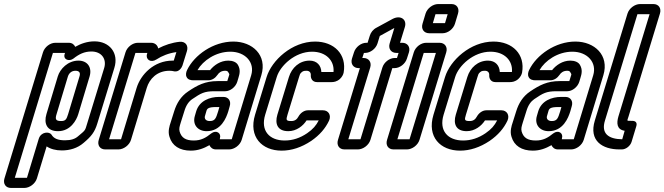

<svg xmlns="http://www.w3.org/2000/svg" viewBox="-56 -712 3277 947"><path d="M263 -446C254 -418 285 -407 306 -423C334 -445 360 -458 395 -458C445 -458 471 -421 458 -377L374 -103C363 -66 366 -71 328 -39C314 -27 295 -20 264 -20C229 -20 209 -29 198 -48C187 -64 146 -63 135 -27L77 165H17L205 -451H265ZM283 -501H217C191 -501 164 -480 156 -454L-34 168C-42 194 -28 215 -2 215H64C90 215 118 194 126 168L174 10C193 23 219 30 249 30C288 30 326 19 356 -7C394 -39 411 -60 424 -103L508 -377C531 -451 484 -508 410 -508C375 -508 343 -497 315 -481C310 -492 300 -501 283 -501ZM331 -413C279 -413 240 -372 229 -335L173 -149C159 -102 176 -65 230 -65C292 -65 321 -119 330 -149L386 -335C399 -379 376 -413 331 -413ZM316 -363C335 -363 342 -353 336 -335L280 -149C272 -123 267 -115 245 -115C219 -115 215 -124 223 -149L279 -335C284 -350 296 -363 316 -363Z M689 -501H624C598 -501 571 -480 563 -454L431 -22C423 4 437 25 463 25H528C554 25 582 4 590 -22L668 -279C681 -322 718 -363 780 -363C787 -363 797 -362 804 -360C828 -356 841 -380 844 -389L866 -460C874 -486 860 -508 831 -506C792 -502 757 -490 724 -473C722 -488 709 -501 689 -501ZM801 -413H795C703 -413 638 -344 618 -279L541 -25H482L612 -451H671L669 -446C661 -419 687 -400 716 -419C742 -436 776 -450 814 -455Z M1114 -308 1120 -328C1126 -347 1131 -368 1118 -391C1110 -406 1091 -413 1070 -413C1032 -413 1000 -391 980 -366H918C945 -413 1008 -457 1080 -457C1154 -457 1202 -404 1183 -341L1087 -25H1028L1029 -31C1036 -55 1011 -73 986 -54C959 -32 935 -19 900 -19C859 -19 839 -33 830 -63C826 -78 830 -89 836 -109L853 -163C862 -194 876 -212 892 -223C935 -252 951 -262 1002 -262H1055C1080 -262 1106 -283 1114 -308ZM1009 25H1074C1100 25 1128 4 1136 -22L1233 -341C1263 -440 1189 -507 1095 -507C996 -507 903 -441 867 -367C862 -357 859 -343 864 -333C870 -319 885 -316 897 -316H971C990 -316 1006 -327 1017 -343C1024 -354 1036 -363 1055 -363C1064 -363 1067 -360 1069 -357C1078 -342 1076 -349 1070 -328L1065 -312H1017C956 -312 918 -292 872 -261C836 -237 815 -202 803 -163L786 -109C780 -91 771 -64 780 -37C793 7 830 31 885 31C920 31 949 20 977 4C982 15 992 25 1009 25ZM1046 -234H1025C978 -234 928 -215 912 -164L905 -140C892 -96 921 -65 963 -65C1035 -65 1060 -131 1070 -163L1077 -188C1085 -213 1071 -234 1046 -234ZM1009 -184H1026L1020 -163C1009 -127 1004 -115 978 -115C958 -115 951 -128 955 -140L962 -164C965 -175 970 -184 1009 -184Z M1369 -332 1312 -146C1299 -102 1312 -65 1366 -65C1406 -65 1439 -91 1456 -118H1516C1503 -93 1488 -75 1459 -55C1424 -31 1387 -19 1348 -19C1273 -19 1228 -67 1252 -146L1309 -332C1326 -388 1399 -457 1483 -457C1552 -457 1594 -413 1589 -357H1529C1528 -388 1508 -413 1471 -413C1421 -413 1383 -378 1369 -332ZM1333 31C1382 31 1431 15 1479 -17C1521 -46 1549 -79 1567 -117C1579 -144 1564 -168 1537 -168H1463C1444 -168 1426 -155 1416 -137C1409 -124 1399 -115 1381 -115C1355 -115 1354 -120 1362 -146L1419 -332C1423 -346 1425 -349 1427 -351C1436 -360 1439 -363 1456 -363C1470 -363 1478 -354 1477 -341C1476 -326 1484 -307 1508 -307H1579C1590 -307 1605 -309 1620 -322C1631 -332 1637 -344 1639 -354C1655 -444 1592 -507 1498 -507C1384 -507 1284 -414 1259 -332L1202 -146C1169 -37 1236 31 1333 31Z M1737 -426H1731L1739 -451H1745C1771 -451 1798 -472 1806 -498L1817 -534L1818 -535L1889 -574L1866 -498C1858 -472 1873 -451 1899 -451H1910L1902 -426H1891C1865 -426 1838 -405 1830 -379L1722 -25H1662L1770 -379C1778 -405 1763 -426 1737 -426ZM1771 -22 1879 -376H1890C1916 -376 1943 -397 1951 -423L1961 -454C1969 -480 1954 -501 1928 -501H1917L1941 -579C1952 -616 1920 -639 1881 -619L1802 -576C1784 -567 1773 -552 1768 -536L1757 -501H1751C1725 -501 1698 -480 1690 -454L1680 -423C1672 -397 1687 -376 1713 -376H1719L1611 -22C1603 4 1617 25 1643 25H1709C1735 25 1763 4 1771 -22Z M1904 -25 2034 -451H2094L1964 -25ZM2013 -22 2145 -454C2153 -480 2138 -501 2112 -501H2046C2020 -501 1993 -480 1985 -454L1853 -22C1845 4 1859 25 1885 25H1951C1977 25 2005 4 2013 -22ZM2079 -598 2092 -642H2152L2139 -598ZM2188 -595 2203 -645C2211 -671 2197 -692 2171 -692H2105C2079 -692 2051 -671 2043 -645L2028 -595C2020 -569 2035 -548 2061 -548H2127C2153 -548 2180 -569 2188 -595Z M2249 -332 2192 -146C2179 -102 2192 -65 2246 -65C2286 -65 2319 -91 2336 -118H2396C2383 -93 2368 -75 2339 -55C2304 -31 2267 -19 2228 -19C2153 -19 2108 -67 2132 -146L2189 -332C2206 -388 2279 -457 2363 -457C2432 -457 2474 -413 2469 -357H2409C2408 -388 2388 -413 2351 -413C2301 -413 2263 -378 2249 -332ZM2213 31C2262 31 2311 15 2359 -17C2401 -46 2429 -79 2447 -117C2459 -144 2444 -168 2417 -168H2343C2324 -168 2306 -155 2296 -137C2289 -124 2279 -115 2261 -115C2235 -115 2234 -120 2242 -146L2299 -332C2303 -346 2305 -349 2307 -351C2316 -360 2319 -363 2336 -363C2350 -363 2358 -354 2357 -341C2356 -326 2364 -307 2388 -307H2459C2470 -307 2485 -309 2500 -322C2511 -332 2517 -344 2519 -354C2535 -444 2472 -507 2378 -507C2264 -507 2164 -414 2139 -332L2082 -146C2049 -37 2116 31 2213 31Z M2801 -308 2807 -328C2813 -347 2818 -368 2805 -391C2797 -406 2778 -413 2757 -413C2719 -413 2687 -391 2667 -366H2605C2632 -413 2695 -457 2767 -457C2841 -457 2889 -404 2870 -341L2774 -25H2715L2716 -31C2723 -55 2698 -73 2673 -54C2646 -32 2622 -19 2587 -19C2546 -19 2526 -33 2517 -63C2513 -78 2517 -89 2523 -109L2540 -163C2549 -194 2563 -212 2579 -223C2622 -252 2638 -262 2689 -262H2742C2767 -262 2793 -283 2801 -308ZM2696 25H2761C2787 25 2815 4 2823 -22L2920 -341C2950 -440 2876 -507 2782 -507C2683 -507 2590 -441 2554 -367C2549 -357 2546 -343 2551 -333C2557 -319 2572 -316 2584 -316H2658C2677 -316 2693 -327 2704 -343C2711 -354 2723 -363 2742 -363C2751 -363 2754 -360 2756 -357C2765 -342 2763 -349 2757 -328L2752 -312H2704C2643 -312 2605 -292 2559 -261C2523 -237 2502 -202 2490 -163L2473 -109C2467 -91 2458 -64 2467 -37C2480 7 2517 31 2572 31C2607 31 2636 20 2664 4C2669 15 2679 25 2696 25ZM2733 -234H2712C2665 -234 2615 -215 2599 -164L2592 -140C2579 -96 2608 -65 2650 -65C2722 -65 2747 -131 2757 -163L2764 -188C2772 -213 2758 -234 2733 -234ZM2696 -184H2713L2707 -163C2696 -127 2691 -115 2665 -115C2645 -115 2638 -128 2642 -140L2649 -164C2652 -175 2657 -184 2696 -184Z M3013 -25C2944 -26 2908 -54 2928 -118L3088 -642H3148L2994 -137C2985 -106 2985 -73 3025 -67ZM3167 -692H3101C3075 -692 3047 -671 3039 -645L2878 -118C2847 -17 2916 25 2999 25H3011C3032 25 3053 7 3059 -12L3082 -88C3088 -106 3080 -116 3062 -116H3058C3033 -116 3037 -114 3044 -137L3199 -645C3207 -671 3193 -692 3167 -692Z"/></svg>

Font: DIN Rundschrift
Style: MittelKontKu
Weight: 400
Version: Version 1.027